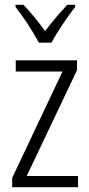

<svg xmlns="http://www.w3.org/2000/svg" viewBox="-20 -785 375 805"><path d="M143 -606H196C219 -651 263 -714 295 -756V-765H262C227 -727 200 -695 169 -655C141 -693 107 -736 78 -765H45V-756C76 -717 119 -652 143 -606ZM307 0V-47H92L303 -491V-532H46V-485H242L31 -39V0Z"/></svg>

Font: Noto Sans Malayalam Condensed Light
Style: Regular
Weight: 300
Width: 3
Designer: Jelle Bosma - Monotype Design Team
Foundry: Monotype Imaging Inc.
Version: Version 2.104